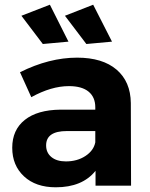

<svg xmlns="http://www.w3.org/2000/svg" viewBox="-20 -789 636 816"><path d="M271 -612 162 -602 71 -722 192 -769ZM456 -612 347 -602 256 -722 376 -769ZM537 0H386V-63Q330 7 217 7Q132 7 82 -39.5Q32 -86 32 -161Q32 -237 85.5 -279.5Q139 -322 237 -323H385V-333Q385 -376 356.5 -399.5Q328 -423 273 -423Q198 -423 113 -376L65 -482Q189 -544 308 -544Q416 -544 475.5 -493Q535 -442 536 -351ZM260 -103Q308 -103 343 -126Q378 -149 385 -184V-232H264Q176 -232 176 -171Q176 -140 198.5 -121.5Q221 -103 260 -103Z"/></svg>

Font: Montserrat-Arabic SemiBold
Style: Regular
Weight: 600
Designer: Mohamed Gaber
Foundry: Kief Type Foundry
Version: Version 5.008;PS 005.008;hotconv 1.0.88;makeotf.lib2.5.64775